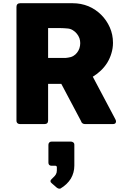

<svg xmlns="http://www.w3.org/2000/svg" viewBox="-20 -762 751 1179"><path d="M81.1 -719.7Q81.1 -730.5 86.9 -736.3Q92.8 -742.2 103.5 -742.2Q210.9 -742.2 426.8 -742.2Q477.5 -742.2 523.4 -723.6Q568.4 -704.1 601.6 -670.9Q634.8 -637.7 654.3 -593.8Q673.8 -549.8 673.8 -499Q673.8 -465.8 664.1 -434.6Q655.3 -404.3 638.7 -377Q622.1 -350.6 599.6 -329.1Q576.2 -306.6 549.8 -291Q592.8 -210.9 677.7 -49.8Q681.6 -43 686.5 -33.2Q692.4 -23.4 692.4 -16.6Q692.4 -8.8 687.5 -3.9Q681.6 0 672.9 0Q616.2 0 502 0Q493.2 0 486.3 -4.9Q479.5 -9.8 477.5 -18.6Q436.5 -94.7 356.4 -247.1Q335.9 -247.1 275.4 -247.1Q275.4 -190.4 275.4 -21.5Q275.4 0 252 0Q202.1 0 103.5 0Q93.8 0 87.9 -4.9Q81.1 -10.7 81.1 -21.5Q81.1 -253.9 81.1 -719.7ZM472.7 -497.1Q472.7 -512.7 467.8 -527.3Q461.9 -543 452.1 -554.7Q442.4 -567.4 427.7 -576.2Q414.1 -585 397.5 -586.9Q382.8 -587.9 371.1 -588.9Q358.4 -589.8 343.8 -589.8Q321.3 -589.8 275.4 -589.8Q275.4 -543.9 275.4 -406.2Q297.9 -406.2 367.2 -406.2Q376 -406.2 382.8 -406.2Q389.6 -407.2 398.4 -408.2Q416 -410.2 429.7 -418Q444.3 -426.8 453.1 -438.5Q462.9 -451.2 467.8 -465.8Q472.7 -481.4 472.7 -497.1ZM277.3 127Q277.3 118.2 283.2 112.3Q288.1 107.4 297.9 107.4Q336.9 107.4 415 107.4Q422.9 107.4 429.7 112.3Q436.5 117.2 436.5 127Q436.5 168.9 436.5 254.9Q436.5 297.9 415 335Q392.6 371.1 351.6 395.5Q351.6 396.5 345.7 396.5Q339.8 396.5 335.9 394.5Q332 392.6 329.1 390.6Q319.3 381.8 298.8 364.3Q293.9 360.4 292 357.4Q290 353.5 290 349.6Q290 343.8 296.9 337.9Q302.7 332 309.6 325.2Q317.4 318.4 323.2 308.6Q329.1 298.8 329.1 284.2Q329.1 278.3 329.1 264.6Q329.1 257.8 321.3 255.9Q313.5 255.9 295.9 255.9Q277.3 254.9 277.3 236.3Q277.3 199.2 277.3 127Z"/></svg>

Font: Cocogoose
Style: Regular
Weight: 400
Designer: Cosimo Lorenzo Pancini
Version: Version 1.000